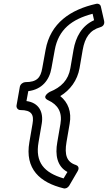

<svg xmlns="http://www.w3.org/2000/svg" viewBox="-20 -825 588 1045"><path d="M292 -52C279 19 291 81 347 111L326 146C221 115 170 60 190 -52L207 -151C218 -215 192 -266 124 -275L134 -329C208 -338 249 -389 260 -454L278 -553C298 -664 370 -720 484 -750L492 -715C425 -685 392 -623 380 -553L363 -454C352 -389 313 -350 251 -325C251 -325 201 -298 243 -279C295 -255 320 -214 309 -151ZM342 -52 359 -151C371 -217 350 -268 308 -302C362 -335 401 -387 413 -454L430 -553C442 -622 470 -661 526 -677C547 -683 549 -700 547 -710L529 -789C527 -800 516 -807 503 -804C365 -773 254 -700 228 -553L210 -454C201 -402 181 -378 118 -378C107 -378 91 -368 88 -353L70 -251C68 -240 76 -226 91 -226C152 -226 166 -201 157 -151L140 -52C114 95 198 169 326 200C337 203 350 197 357 185L403 106C414 87 403 76 393 73C343 57 330 18 342 -52Z"/></svg>

Font: Asimov
Style: XWidOuIt
Weight: 500
Designer: Google
Version: Version 2.000980; 2014